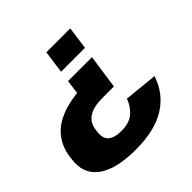

<svg xmlns="http://www.w3.org/2000/svg" viewBox="-192 -701 1033 1033"><g transform="rotate(-45 325.0 -184.5)"><path d="M-5 -60Q0 -92 13.5 -123Q27 -154 52.5 -181.5Q78 -209 119 -229.5Q160 -250 219 -261.5Q278 -273 358 -273L256 -208L275 -348H457L429 -153H341Q276 -153 239.5 -130.5Q203 -108 196 -63L193 -42Q190 -17 197 2.5Q204 22 226.5 33.5Q249 45 290 45Q348 45 381.5 17.5Q415 -10 432 -57L623 -38Q590 63 503.5 117Q417 171 272 171Q122 171 50 117.5Q-22 64 -8 -36ZM284 -410 302 -540H484L466 -410Z"/></g></svg>

Font: Pathway Extreme 28pt ExtraBold
Style: Italic
Weight: 800
Italic angle: -8°
Designer: Eduardo Rodriguez Tunni
Foundry: Eduardo Rodriguez Tunni
Version: Version 1.001;gftools[0.9.26]